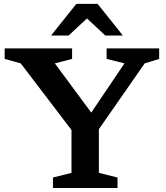

<svg xmlns="http://www.w3.org/2000/svg" viewBox="-20 -948 838 968"><path d="M84.5 -628.5 3.5 -651V-704H343.5V-651L256.5 -628.5L457 -357.5L424 -356.5L607.5 -628.5L517.5 -651V-704H782.5V-651L709.5 -628.5L478.5 -296.5V-76.5L572.5 -53V0H247V-53L340.5 -76.5V-292.5ZM403.5 -869H433.5L326 -769H237.5L365 -928.5H472L599.5 -769H511Z"/></svg>

Font: Newsreader 7pt Medium
Style: Regular
Weight: 500
Designer: Hugues Gentile
Foundry: Production Type
Version: Version 1.003